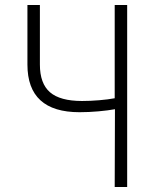

<svg xmlns="http://www.w3.org/2000/svg" viewBox="-20 -750 640 770"><path d="M440 0 441 -312Q414 -307 375 -303.5Q336 -300 299 -300Q90 -300 90 -491V-730H140V-491Q140 -415 180.5 -380Q221 -345 309 -345Q341 -345 377.5 -348Q414 -351 440 -356V-730H490V0Z"/></svg>

Font: NKDuy Mono Thin
Style: Regular
Weight: 100
Monospace: yes
Designer: NKDuy
Foundry: NKDuy
Version: Version 2.251; ttfautohint (v1.8.4.7-5d5b)